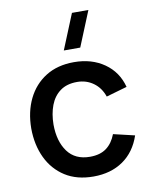

<svg xmlns="http://www.w3.org/2000/svg" viewBox="-89 -861 746 943"><g transform="rotate(-10 284.0 -390.0)"><path d="M346 -620H264L335.5 -795H417.5ZM301 15Q218 15 160 -22Q102 -59 71.2 -123.5Q40.5 -188 40 -270Q40.5 -353.5 72 -417.8Q103.5 -482 162 -518.5Q220.5 -555 302.5 -555Q391 -555 453.8 -511Q516.5 -467 536.5 -390.5L432.5 -360.5Q417 -406 381.8 -431.2Q346.5 -456.5 301 -456.5Q249.5 -456.5 216.5 -432.2Q183.5 -408 167.5 -366Q151.5 -324 151 -270Q151.5 -186.5 189.2 -135Q227 -83.5 301 -83.5Q351.5 -83.5 382.8 -106.8Q414 -130 430.5 -173.5L536.5 -148.5Q510 -69.5 449 -27.2Q388 15 301 15Z"/></g></svg>

Font: Cns Manrope SemBd
Style: Regular
Weight: 600
Designer: Mikhail Sharanda
Foundry: Mikhail Sharanda
Version: Version 4.504